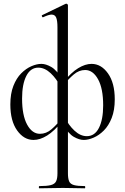

<svg xmlns="http://www.w3.org/2000/svg" viewBox="-20 -745 678 1040"><path d="M193.4 275Q190.4 275 190.4 269Q190.4 263 193.4 263Q234.6 263 255.6 257.5Q276.6 252 283.9 237Q291.2 222 291.2 194V-597.8Q291.2 -633.4 284.3 -649.7Q277.4 -666 259.6 -666Q244.2 -666 213.8 -651.8Q209.8 -650 207.3 -656Q204.8 -662 208.4 -663L334.8 -724Q336.8 -725 339 -725Q341.6 -725 344.8 -722.5Q348 -720 348 -716.8V194Q348 222 354.4 237Q360.8 252 380.7 257.5Q400.6 263 439.6 263Q441.6 263 441.6 269Q441.6 275 439.6 275Q414.6 275 383.9 274Q353.2 273 320.6 273Q285 273 251.9 274Q218.8 275 193.4 275ZM161.8 13Q109.4 13 72.7 -38.5Q36 -90 36 -179Q36 -237.8 52.5 -279.8Q69 -321.8 95 -347.8Q121 -373.8 150.1 -386.4Q179.2 -399 204.4 -399Q228.4 -399 257.8 -382.2Q287.2 -365.4 316.6 -316L307.6 -275Q286.4 -318.6 254.3 -348.6Q222.2 -378.6 187.4 -378.6Q145.4 -378.6 122.5 -333.6Q99.6 -288.6 99.6 -211.6Q99.6 -120.4 126.8 -70.3Q154 -20.2 196.2 -20.2Q230.6 -20.2 258.5 -44.4Q286.4 -68.6 306.2 -94.2L315.6 -86.6Q273.6 -34.6 235.2 -10.8Q196.8 13 161.8 13ZM433.8 13Q409.2 13 379.8 -3.8Q350.4 -20.6 321.8 -70L330 -111Q351.2 -67.4 383.3 -37.4Q415.4 -7.4 450.2 -7.4Q493.2 -7.4 516 -52.4Q538.8 -97.4 538.8 -174.4Q538.8 -265.6 511.1 -315.7Q483.4 -365.8 441.2 -365.8Q407.8 -365.8 379.5 -341.6Q351.2 -317.4 331.4 -291.8L322.8 -299.4Q365 -352.2 403.4 -375.6Q441.8 -399 475.8 -399Q528.2 -399 564.9 -347.4Q601.6 -295.8 601.6 -207Q601.6 -148.2 585.1 -106.2Q568.6 -64.2 542.6 -38.2Q516.6 -12.2 487.4 0.4Q458.2 13 433.8 13Z"/></svg>

Font: Cormorant Infant Light
Style: Regular
Weight: 300
Designer: Christian Thalmann (Catharsis Fonts)
Foundry: Catharsis Fonts
Version: Version 4.001